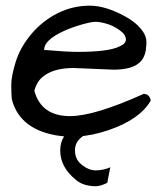

<svg xmlns="http://www.w3.org/2000/svg" viewBox="-20 -476 581 674"><path d="M225.6 -68.4Q311.5 -68.4 484.4 -146.5Q495.1 -146.5 502 -139.2Q508.8 -131.8 508.8 -122.1Q469.7 -55.7 359.4 -18.6Q249 18.6 153.3 -5.9Q44.9 -34.2 21.5 -127.9Q19.5 -146.5 19.5 -177.7Q19.5 -209 35.6 -260.3Q51.8 -311.5 90.8 -357.4Q129.9 -403.3 182.6 -429.7Q235.4 -456.1 294.9 -456.1Q351.6 -456.1 421.9 -417Q455.1 -398.4 474.6 -375Q494.1 -351.6 494.1 -327.1Q494.1 -320.3 493.2 -313.5Q491.2 -253.9 435.5 -238.3Q411.1 -231.4 378.9 -231.4L238.3 -237.3Q168 -237.3 130.9 -207Q109.4 -190.4 100.6 -157.2Q125 -68.4 225.6 -68.4ZM202.1 -366.2Q134.8 -335 134.8 -300.8Q212.9 -293.9 252 -293.9Q360.4 -293.9 398.4 -312.5Q421.9 -322.3 421.9 -336.9Q421.9 -354.5 399.9 -370.1Q377.9 -385.7 354.5 -392.6Q331.1 -399.4 315.4 -399.4Q299.8 -399.4 264.6 -389.2Q229.5 -378.9 202.1 -366.2ZM356.4 166Q332 177.7 316.4 177.7Q271.5 177.7 245.1 154.3Q191.4 110.4 191.4 51.8Q191.4 22.5 207.5 -1.5Q223.6 -25.4 258.8 -36.1L328.1 -11.7Q326.2 -11.7 323.2 -11.7Q292 -11.7 272.5 1Q243.2 20.5 243.2 50.8Q243.2 82 263.7 99.6Q290 122.1 315.9 122.1Q341.8 122.1 367.2 111.3Z"/></svg>

Font: Architects Daughter
Style: Regular
Weight: 400
Designer: Kimberly Geswein
Foundry: Kimberly Geswein
Version: Version 1.002 2010